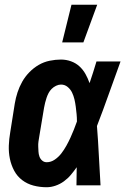

<svg xmlns="http://www.w3.org/2000/svg" viewBox="-20 -778 540 806"><path d="M176 8Q147 8 120.5 1Q94 -6 73 -22Q52 -38 39.5 -61.5Q27 -85 21.5 -111.5Q16 -138 17 -166.5Q18 -195 23 -223L42 -343Q46 -367 53.5 -390Q61 -413 73 -434.5Q85 -456 103 -474.5Q121 -493 142.5 -505.5Q164 -518 188.5 -523Q213 -528 236 -528Q258 -528 278.5 -520.5Q299 -513 314 -499Q329 -485 339 -467Q349 -449 356 -429Q364 -452 371 -474.5Q378 -497 385 -520H486Q461 -452 437 -384Q413 -316 387 -249Q392 -187 395 -124.5Q398 -62 402 0H301Q301 -19 301.5 -38Q302 -57 302 -76Q290 -59 277.5 -44Q265 -29 248.5 -17Q232 -5 213 1.5Q194 8 176 8ZM176 -97Q194 -97 210 -108Q226 -119 237.5 -134Q249 -149 258.5 -166Q268 -183 275.5 -199.5Q283 -216 290 -233.5Q297 -251 303 -268Q303 -284 301.5 -299.5Q300 -315 298 -330.5Q296 -346 292.5 -361Q289 -376 282.5 -389.5Q276 -403 264 -413Q252 -423 236 -423Q226 -423 215.5 -418Q205 -413 197 -405Q189 -397 184 -387.5Q179 -378 175.5 -367.5Q172 -357 169.5 -347Q167 -337 165 -326L145 -206Q143 -195 141.5 -184Q140 -173 140.5 -162.5Q141 -152 141.5 -141.5Q142 -131 145.5 -121Q149 -111 157 -104Q165 -97 176 -97ZM241 -600 280 -758H388L330 -600Z"/></svg>

Font: Iosevka Extrabold
Style: Italic
Weight: 800
Italic angle: -9°
Monospace: yes
Designer: Belleve Invis
Foundry: Belleve Invis
Version: Version 32.5.0; ttfautohint (v1.8.4)